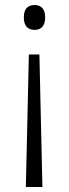

<svg xmlns="http://www.w3.org/2000/svg" viewBox="-20 -609 274 765"><path d="M160 -540C160 -573 144 -589 118 -589C89 -589 75 -572 75 -540C75 -507 89 -490 118 -490C144 -490 160 -506 160 -540ZM95 -392 83 136H149L137 -392Z"/></svg>

Font: Noto Sans Tamil UI SemiCondensed Light
Style: Regular
Weight: 300
Width: 4
Designer: Jelle Bosma - Monotype Design Team
Foundry: Monotype Imaging Inc.
Version: Version 2.004